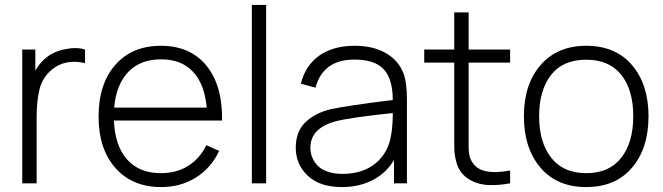

<svg xmlns="http://www.w3.org/2000/svg" viewBox="-20 -740 2677 775"><path d="M69.8 0V-540H122.6V-455.1Q139.2 -483.9 160.6 -502.4Q191.9 -530.8 240.5 -541Q289.1 -551.3 323.2 -540V-485.4Q241.7 -503.9 187.5 -457.5Q150.4 -425.3 139.2 -378.4Q127.9 -331.5 127.9 -267.6V0Z M630.4 15.1Q514.2 15.1 446 -61.8Q377.9 -138.7 377.9 -269Q377.9 -401.4 445.6 -478.3Q513.2 -555.2 629.4 -555.2Q747.6 -555.2 813 -475.3Q878.4 -395.5 876.5 -253.4H439.9Q443.8 -151.9 492.9 -96.4Q542 -41 629.4 -41Q691.4 -41 738.5 -69.8Q785.6 -98.6 813 -153.8L864.7 -130.9Q832 -61.5 770.5 -23.2Q709 15.1 630.4 15.1ZM440.9 -305.7H814.5Q805.7 -400.9 758.8 -450.7Q711.9 -500.5 630.4 -500.5Q546.9 -500.5 498 -450Q449.2 -399.4 440.9 -305.7Z M996.6 0V-720.2H1054.2V0Z M1359.9 15.1Q1271 15.1 1222.4 -30.5Q1173.8 -76.2 1173.8 -144Q1173.8 -208.5 1212.6 -246.3Q1251.5 -284.2 1315.9 -299.3Q1380.4 -313.5 1565.4 -336.4Q1565.4 -420.4 1529.3 -460Q1493.2 -499.5 1410.2 -499.5Q1284.2 -499.5 1253.4 -386.2L1194.3 -402.3Q1212.9 -476.1 1268.8 -515.6Q1324.7 -555.2 1412.1 -555.2Q1485.8 -555.2 1537.1 -525.9Q1588.4 -496.6 1608.4 -444.3Q1622.6 -408.2 1622.6 -336.4V0H1570.3V-94.2Q1539.1 -41.5 1484.4 -13.2Q1429.7 15.1 1359.9 15.1ZM1232.9 -143.6Q1232.9 -124 1239.7 -106.2Q1246.6 -88.4 1261 -72.5Q1275.4 -56.6 1301.8 -47.4Q1328.1 -38.1 1362.8 -38.1Q1444.3 -38.1 1496.3 -81.1Q1548.3 -124 1559.1 -197.3Q1565.4 -232.4 1565.4 -283.7Q1397 -266.1 1335.4 -250.5Q1232.9 -223.1 1232.9 -143.6Z M2039.1 0Q1994.1 8.3 1954.1 7.1Q1914.1 5.9 1880.1 -12.2Q1846.2 -30.3 1830.1 -63.5Q1822.3 -80.1 1818.4 -100.1Q1814.5 -120.1 1814 -134.3Q1813.5 -148.4 1813.5 -177.2Q1813.5 -184.1 1813.5 -187.5V-487.3H1692.4V-540H1813.5V-689.9H1871.6V-540H2039.1V-487.3H1871.6V-188.5Q1871.6 -183.6 1871.6 -170.4Q1871.6 -157.2 1871.6 -153.1Q1871.6 -148.9 1871.8 -139.2Q1872.1 -129.4 1872.8 -125Q1873.5 -120.6 1874.8 -113.5Q1876 -106.4 1877.9 -101.6Q1879.9 -96.7 1882.8 -91.3Q1899.9 -58.1 1939.7 -49.3Q1979.5 -40.5 2039.1 -51.8Z M2346.2 -555.2Q2464.8 -555.2 2531.2 -477.1Q2597.7 -398.9 2597.7 -271Q2597.7 -141.1 2531 -63Q2464.4 15.1 2346.2 15.1Q2228 15.1 2161.4 -63.5Q2094.7 -142.1 2094.7 -271Q2094.7 -399.9 2162.1 -477.5Q2229.5 -555.2 2346.2 -555.2ZM2156.2 -271Q2156.2 -164.6 2205.3 -102.8Q2254.4 -41 2346.2 -41Q2439 -41 2487.5 -103Q2536.1 -165 2536.1 -271Q2536.1 -377.4 2487.5 -438.2Q2439 -499 2346.2 -499Q2252.4 -499 2204.3 -437.3Q2156.2 -375.5 2156.2 -271Z"/></svg>

Font: Manrope Light
Style: Regular
Weight: 300
Designer: Mikhail Sharanda
Foundry: Mikhail Sharanda
Version: Version 4.505;FEAKit 1.0